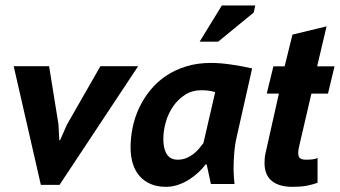

<svg xmlns="http://www.w3.org/2000/svg" viewBox="-20 -687 1271 718"><path d="M198.7 -221.7 201.7 -162.6H204.6L230.5 -221.2L355.5 -439.5H496.6L202.6 4.4H132.8L31.2 -439.5H163.6Z M865.2 -175.3Q858.4 -146 856 -115.5Q853.5 -85 853.5 -58.1Q853.5 -41 854.7 -24.9Q856 -8.8 856.9 1H768.6L752.9 -72.3H749Q738.3 -57.6 722.4 -42.7Q706.5 -27.8 687.3 -15.6Q668 -3.4 646 4.2Q624 11.7 600.6 11.7Q568.4 11.7 543.7 1.2Q519 -9.3 502.2 -28.3Q485.4 -47.4 476.8 -74.7Q468.3 -102.1 468.3 -135.7Q468.3 -173.3 476.3 -211.7Q484.4 -250 501 -284.9Q517.6 -319.8 542.5 -350.3Q567.4 -380.9 600.8 -403.3Q634.3 -425.8 676.3 -438.7Q718.3 -451.7 769 -451.7Q802.7 -451.7 843.5 -445.8Q884.3 -439.9 922.9 -431.2ZM644.5 -89.8Q662.1 -89.8 677 -95.9Q691.9 -102.1 703.6 -111.3Q715.3 -120.6 724.6 -131.6Q733.9 -142.6 740.7 -151.9L784.7 -342.3Q773.4 -346.2 760.3 -347.9Q747.1 -349.6 733.4 -349.6Q698.7 -349.6 672.4 -332.8Q646 -315.9 627.7 -289.6Q609.4 -263.2 600.1 -230.7Q590.8 -198.2 590.8 -167Q590.8 -130.9 603.8 -110.4Q616.7 -89.8 644.5 -89.8ZM809.6 -666.5H934.6L928.7 -640.1L795.9 -531.2H726.6Z M1002.4 -439H1044.4L1073.7 -557.6L1201.2 -588.4L1166 -439H1231L1206.5 -336.9H1144.5L1101.1 -150.4Q1098.6 -139.2 1096.9 -130.6Q1095.2 -122.1 1095.2 -115.7Q1095.2 -100.6 1102.1 -95.2Q1108.9 -89.8 1124.5 -89.8Q1138.2 -89.8 1148.9 -91.1Q1159.7 -92.3 1167.5 -96.2V-3.4Q1147 3.9 1125.7 7.8Q1104.5 11.7 1073.7 11.7Q1023.9 11.7 996.6 -10.3Q969.2 -32.2 969.2 -77.6Q969.2 -85.9 970 -95.5Q970.7 -105 973.1 -114.7L1022.9 -336.9H977.5Z"/></svg>

Font: PT Astra Sans
Style: Bold Italic
Weight: 700
Italic angle: -16°
Designer: A.Korolkova, I. Chaeva
Foundry: ParaType Ltd
Version: Version 1.002W